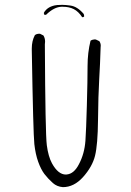

<svg xmlns="http://www.w3.org/2000/svg" viewBox="-20 -791 540 790"><path d="M318.8 -720.2Q319.3 -720.2 320.3 -720.2Q321.3 -720.2 322.8 -720.7L326.2 -723.1Q326.2 -723.6 326.2 -724.6Q326.2 -730 324.2 -733.9Q298.3 -764.2 270 -768.1Q250 -771 236.3 -771Q222.7 -771 215.6 -770.3Q208.5 -769.5 204.3 -768.6Q200.2 -767.6 196.3 -766.4Q192.4 -765.1 189 -763.7Q175.3 -757.8 166.5 -747.1Q162.1 -742.2 160.2 -737.3L163.1 -729.5L169.9 -730.5Q202.6 -762.2 232.9 -763.2Q235.8 -763.2 238.3 -763.2Q264.6 -763.2 283.7 -753.4Q303.2 -743.2 317.4 -721.2ZM110.8 -591.8Q110.8 -589.8 110.8 -584Q116.7 -240.2 121.3 -198.2Q126 -156.2 137.2 -125.2Q148.4 -94.2 162.6 -75.2Q177.7 -55.7 197.3 -38.1Q214.4 -22.9 238.8 -21Q284.2 -21 321.3 -62Q359.9 -105 371.1 -150.4Q382.3 -195.8 383.3 -297.4Q384.3 -398.9 388.2 -464.4Q392.1 -529.8 394 -596.7Q394.5 -599.1 394.5 -603Q394.5 -613.3 388.7 -621.6L374.5 -628.4Q373 -628.9 369.9 -628.9Q366.7 -628.9 361.8 -627.7Q356.9 -626.5 352.5 -623.5Q340.3 -573.7 340.3 -519.5Q340.3 -460.9 337.4 -357.7Q334.5 -254.4 331.5 -211.9Q327.6 -158.2 304.7 -115.2Q284.7 -76.2 255.4 -73.2Q253.4 -72.8 251 -72.8Q219.2 -72.8 193.8 -119.1Q178.7 -147 172.6 -193.6Q166.5 -240.2 164.6 -607.4V-608.4Q165.5 -614.7 165.5 -619.6Q165.5 -634.3 158.7 -645L145 -651.9Q143.6 -652.3 140.4 -652.3Q137.2 -652.3 132.6 -651.1Q127.9 -649.9 123.5 -646.5Q110.8 -622.6 110.8 -591.8Z"/></svg>

Font: NaikaiFont
Style: ExtraLight
Weight: 200
Version: Version 1.89